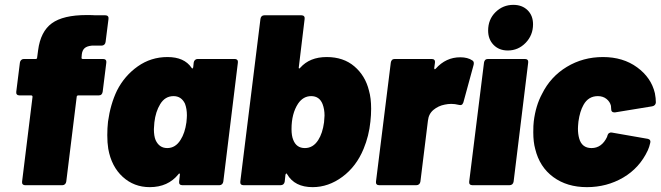

<svg xmlns="http://www.w3.org/2000/svg" viewBox="-20 -763 2722 791"><path d="M418 -505 403 -385Q402 -378 398 -374Q394 -370 387 -370H302Q300 -370 298 -368.5Q296 -367 296 -364L253 -15Q252 -8 247.5 -4Q243 0 237 0H83Q77 0 73.5 -4Q70 -8 71 -15L114 -364Q114 -370 108 -370H60Q53 -370 49.5 -374Q46 -378 47 -385L62 -505Q63 -512 67.5 -516Q72 -520 78 -520H127Q133 -520 133 -526L137 -556Q147 -633 193.5 -667Q240 -701 337 -701Q360 -701 373 -700H414Q421 -700 424.5 -696Q428 -692 427 -685L415 -590Q414 -583 409.5 -579Q405 -575 398 -575H358Q338 -573 328.5 -564.5Q319 -556 317 -539L316 -526Q315 -524 316.5 -522Q318 -520 321 -520H405Q412 -520 415.5 -516Q419 -512 418 -505Z M794 -520H948Q954 -520 957.5 -516Q961 -512 960 -505L900 -15Q899 -8 894.5 -4Q890 0 884 0H731Q724 0 720.5 -4Q717 -8 718 -15L721 -43Q722 -47 719.5 -48Q717 -49 715 -45Q672 8 597 8Q532 8 485.5 -34.5Q439 -77 426 -150Q422 -175 422 -206Q422 -235 425 -262Q435 -334 462 -390Q493 -451 547.5 -489.5Q602 -528 670 -528Q739 -528 769 -484Q771 -480 773 -481Q775 -482 776 -486L778 -505Q779 -512 783.5 -516Q788 -520 794 -520ZM748 -259Q750 -279 750 -288Q750 -315 742 -336Q727 -367 695 -367Q660 -367 640 -334Q621 -303 616 -259Q614 -239 614 -231Q614 -203 621 -186Q636 -153 669 -153Q703 -153 724 -187Q742 -215 748 -259Z M1509 -315Q1509 -289 1506 -262Q1500 -203 1478 -150Q1448 -77 1390.5 -34.5Q1333 8 1268 8Q1194 8 1163 -45Q1162 -49 1159.5 -48Q1157 -47 1156 -43L1153 -15Q1152 -8 1147.5 -4Q1143 0 1136 0H983Q976 0 972.5 -4Q969 -8 970 -15L1053 -685Q1054 -692 1058 -696Q1062 -700 1069 -700H1222Q1229 -700 1232.5 -696Q1236 -692 1235 -685L1211 -486Q1210 -482 1212 -481Q1214 -480 1217 -484Q1256 -528 1326 -528Q1395 -528 1440 -489.5Q1485 -451 1500 -390Q1509 -359 1509 -315ZM1315 -259Q1317 -279 1317 -287Q1317 -313 1309 -334Q1296 -367 1262 -367Q1229 -367 1208 -336Q1181 -295 1181 -231Q1181 -204 1188 -187Q1201 -153 1236 -153Q1270 -153 1291 -186Q1309 -214 1315 -259Z M1926 -514Q1932 -510 1932 -503Q1932 -498 1931 -495L1889 -341Q1886 -333 1881.5 -331Q1877 -329 1870 -331Q1854 -335 1839 -335Q1826 -335 1812 -332Q1786 -327 1766 -310.5Q1746 -294 1743 -266L1712 -15Q1711 -8 1706.5 -4Q1702 0 1695 0H1542Q1535 0 1531.5 -4Q1528 -8 1529 -15L1590 -505Q1591 -512 1595 -516Q1599 -520 1606 -520H1759Q1766 -520 1769.5 -516Q1773 -512 1772 -505L1769 -483Q1769 -474 1775 -480Q1817 -527 1876 -527Q1907 -527 1926 -514Z M1991 -637Q1991 -683 2021.5 -713Q2052 -743 2095 -743Q2131 -743 2153.5 -721Q2176 -699 2176 -663Q2176 -618 2145.5 -586.5Q2115 -555 2072 -555Q2036 -555 2013.5 -578Q1991 -601 1991 -637ZM1913 -15 1974 -505Q1975 -512 1979 -516Q1983 -520 1990 -520H2143Q2150 -520 2153.5 -516Q2157 -512 2156 -505L2096 -15Q2095 -8 2090.5 -4Q2086 0 2079 0H1926Q1919 0 1915.5 -4Q1912 -8 1913 -15Z M2185 -149Q2177 -178 2177 -218Q2177 -248 2179 -263Q2187 -328 2213 -376Q2248 -447 2315 -487.5Q2382 -528 2464 -528Q2547 -528 2605 -485.5Q2663 -443 2678 -379Q2682 -358 2682 -341Q2681 -328 2667 -325L2514 -300H2511Q2498 -300 2498 -313L2497 -327Q2493 -344 2478.5 -355.5Q2464 -367 2443 -367Q2404 -367 2384 -331Q2369 -305 2363 -262Q2361 -242 2361 -233Q2361 -211 2366 -193Q2377 -153 2417 -153Q2459 -153 2481 -199L2482 -203Q2484 -211 2489 -214.5Q2494 -218 2500 -217L2649 -191Q2662 -188 2659 -175Q2655 -157 2649 -144Q2615 -71 2547.5 -31.5Q2480 8 2398 8Q2316 8 2259.5 -33.5Q2203 -75 2185 -149Z"/></svg>

Font: Barlow Black
Style: Italic
Weight: 900
Italic angle: -7°
Designer: Jeremy Tribby
Foundry: Tribby Type
Version: Version 1.408